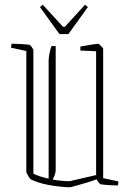

<svg xmlns="http://www.w3.org/2000/svg" viewBox="-20 -787 558 817"><path d="M92 -570 27 -584 29 -601Q46 -601 70.5 -599.5Q95 -598 107 -596Q109 -595 115.5 -586Q122 -577 122 -574V-48Q148 -35 187 -27V-529Q187 -537 189.5 -554Q192 -571 199 -591H217V-64Q217 -47 204 -23Q243 -16 276 -16L389 -42V-569L322 -572V-589Q328 -590 345 -593Q362 -596 378.5 -598.5Q395 -601 398 -601Q400 -601 409.5 -591.5Q419 -582 419 -579V-29L484 -15L482 2Q463 2 441 0.5Q419 -1 407 -3Q405 -4 399.5 -11Q394 -18 391 -24Q373 -17 347.5 -9.5Q322 -2 301 4Q280 10 275 10Q229 8 184 -0.5Q139 -9 109 -25Q107 -27 99.5 -39.5Q92 -52 92 -55ZM233 -642 150 -757 162 -767 248 -673H256L342 -767L354 -757L271 -642Z"/></svg>

Font: Grenze Gotisch Thin
Style: Regular
Weight: 100
Designer: Renata Polastri
Foundry: Omnibus-Type
Version: Version 1.001